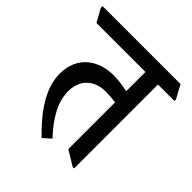

<svg xmlns="http://www.w3.org/2000/svg" viewBox="-215 -754 898 898"><g transform="rotate(45 234.0 -305.0)"><path d="M193 14 231 -20C171 -85 126 -153 126 -229C126 -304 175 -352 252 -352C275 -352 300 -350 318 -347V-38L392 7H401V-548H510V-558L474 -624H-42V-613L-6 -548H318V-421C292 -426 257 -432 224 -432C120 -432 40 -370 40 -260C40 -157 112 -65 193 14Z"/></g></svg>

Font: Noto Serif Devanagari Condensed Medium
Style: Regular
Weight: 500
Width: 3
Designer: Universal Thirst, Indian Type Foundry and the Monotype Design Team
Foundry: Monotype Imaging Inc.
Version: Version 2.004